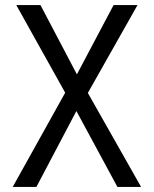

<svg xmlns="http://www.w3.org/2000/svg" viewBox="-20 -734 603 754"><path d="M30 0 236 -370 44 -714H139L282 -442L426 -714H520L325 -369L534 0H441L280 -298L123 0Z"/></svg>

Font: Noto Sans Mono SemiCondensed
Style: Regular
Weight: 400
Width: 4
Designer: Monotype Design Team
Foundry: Monotype Imaging Inc.
Version: Version 2.010